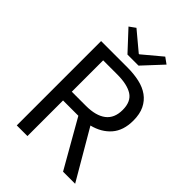

<svg xmlns="http://www.w3.org/2000/svg" viewBox="-244 -951 1056 1056"><g transform="rotate(45 284.5 -422.5)"><path d="M90 0V-656H295Q345 -656 387.5 -646.5Q430 -637 460.5 -615Q491 -593 508 -558Q525 -523 525 -472Q525 -395 485 -349Q445 -303 377 -286L544 0H450L292 -277H173V0ZM173 -345H283Q360 -345 401 -376.5Q442 -408 442 -472Q442 -537 401 -563Q360 -589 283 -589H173ZM245 -706 140 -819 176 -845 286 -753H290L400 -845L436 -819L331 -706Z"/></g></svg>

Font: Pinyin1712
Style: Regular
Weight: 400
Version: Version 1